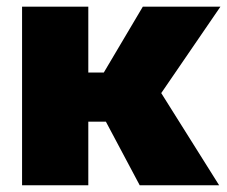

<svg xmlns="http://www.w3.org/2000/svg" viewBox="-20 -549 673 569"><path d="M241.7 -529.3V0H45.4V-529.3ZM633.3 -529.3 399.9 -188.5H211.4L200.7 -334H287.6L403.3 -529.3ZM394 0 288.6 -198.2 454.6 -278.3 629.4 0Z"/></svg>

Font: Inter 24pt Black
Style: Regular
Weight: 900
Designer: Rasmus Andersson
Foundry: rsms
Version: Version 4.001;git-66647c0bb